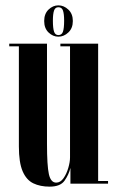

<svg xmlns="http://www.w3.org/2000/svg" viewBox="-20 -686 436 717"><path d="M165.5 11Q130 11 104.2 -1.5Q78.5 -14 64.5 -46.5Q50.5 -79 50.5 -139V-513H14.5V-523H155.5V-148.5Q155.5 -67.5 162.5 -35.8Q169.5 -4 190 -4Q205.5 -4 217 -20.2Q228.5 -36.5 235 -58.8Q241.5 -81 241.5 -98V-513H205.5V-523H346.5V-10H383.5V0H243V-59Q237 -34 221.2 -11.5Q205.5 11 165.5 11ZM198 -549Q177.5 -549 161.2 -564.8Q145 -580.5 145 -607.5Q145 -634.5 161.2 -650.2Q177.5 -666 198 -666Q218.5 -666 235.2 -650.2Q252 -634.5 252 -607.5Q252 -580.5 235.2 -564.8Q218.5 -549 198 -549ZM198 -555Q211 -555 215.2 -568Q219.5 -581 219.5 -608.5Q219.5 -634 215.2 -646.5Q211 -659 198 -659Q186 -659 181.8 -646.5Q177.5 -634 177.5 -608.5Q177.5 -581 181.8 -568Q186 -555 198 -555Z"/></svg>

Font: Imbue 100pt SemiBold
Style: Regular
Weight: 600
Designer: Tyler Finck
Foundry: Etcetera Type Company
Version: Version 1.102; ttfautohint (v1.8.3)